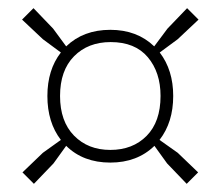

<svg xmlns="http://www.w3.org/2000/svg" viewBox="-20 -605 540 470"><path d="M63 -155 35 -183 85 -231 129 -262.5Q96 -305.5 96 -370Q96 -434 129 -476.5L85 -509L34 -557L62 -585L110 -535L142 -491.5Q184 -532 250 -532Q315.5 -532 357.5 -491.5L390 -535L438 -585L466 -557L415 -509L371 -476.5Q404 -433.5 404 -370Q404 -305.5 370.5 -262.5L415 -231L465 -183L437 -155L389 -205L358 -248Q316 -207 250 -207Q183.5 -207 142 -248L111 -205ZM250 -238Q305 -238 339 -272.5Q373 -307 373 -370Q373 -428 341.8 -465Q310.5 -502 251 -502Q195.5 -502 161.2 -467.2Q127 -432.5 127 -370Q127 -308 161.2 -273Q195.5 -238 250 -238Z"/></svg>

Font: Encode Sans Condensed Condensed Thin
Style: Regular
Weight: 100
Width: 3
Designer: Multiple Designers
Foundry: Impallari Type
Version: Version 3.000; ttfautohint (v1.8.3) -l 8 -r 50 -G 200 -x 14 